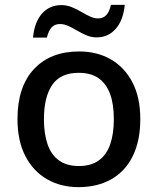

<svg xmlns="http://www.w3.org/2000/svg" viewBox="-20 -761 649 791"><path d="M558 -270Q558 -181 527 -118Q496 -55 438.5 -22.5Q381 10 303 10Q231 10 174 -22.5Q117 -55 84.5 -118Q52 -181 52 -270Q52 -404 120 -476.5Q188 -549 306 -549Q380 -549 436.5 -516.5Q493 -484 525.5 -422Q558 -360 558 -270ZM161 -270Q161 -210 176 -166.5Q191 -123 223 -100Q255 -77 305 -77Q355 -77 387 -100Q419 -123 434 -166.5Q449 -210 449 -270Q449 -332 433.5 -374Q418 -416 386.5 -438.5Q355 -461 304 -461Q229 -461 195 -411Q161 -361 161 -270ZM116 -606Q122 -670 153 -705Q184 -740 233 -740Q254 -740 274.5 -732Q295 -724 313.5 -713Q332 -702 350 -693.5Q368 -685 384 -685Q405 -685 418 -699Q431 -713 437 -741H494Q488 -678 457 -642.5Q426 -607 378 -607Q357 -607 337.5 -615Q318 -623 298.5 -634.5Q279 -646 261.5 -654Q244 -662 227 -662Q205 -662 192.5 -648Q180 -634 173 -606Z"/></svg>

Font: Noto Sans Cham Medium
Style: Regular
Weight: 500
Version: Version 2.002